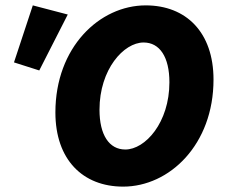

<svg xmlns="http://www.w3.org/2000/svg" viewBox="-20 -682 840 714"><path d="M438 12C610 12 774 -144 774 -386C774 -562 672 -662 522 -662C350 -662 186 -506 186 -264C186 -88 288 12 438 12ZM446 -126C386 -126 350 -180 350 -274C350 -424 440 -524 514 -524C574 -524 610 -470 610 -376C610 -226 520 -126 446 -126ZM126 -420 232 -628 102 -662 32 -450Z"/></svg>

Font: Source Sans Pro Black
Style: Italic
Weight: 900
Italic angle: -11°
Designer: Paul D. Hunt
Foundry: Adobe Systems Incorporated
Version: Version 3.006;hotconv 1.0.111;makeotfexe 2.5.65597